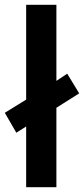

<svg xmlns="http://www.w3.org/2000/svg" viewBox="-31 -780 350 800"><path d="M78 0H204V-331L299 -391L249 -473L204 -443V-760H78V-365L-11 -310L37 -227L78 -253Z"/></svg>

Font: Noto Sans Sinhala SemiBold
Style: Regular
Weight: 600
Designer: Jelle Bosma - Monotype Design Team
Foundry: Monotype Imaging Inc.
Version: Version 2.006